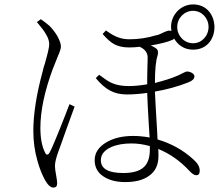

<svg xmlns="http://www.w3.org/2000/svg" viewBox="-20 -810 1015 870"><path d="M222 40C233 40 239 34 239 21C239 15 238 4 235 -12C231 -33 229 -48 229 -58C229 -73 234 -94 244 -122C248 -133 259 -162 276 -211C297 -270 311 -308 318 -327L295 -338C292 -330 285 -314 276 -289C238 -192 214 -135 205 -119C197 -106 190 -106 184 -119C170 -147 163 -184 163 -230C163 -308 182 -397 219 -497C226 -515 234 -535 243 -557C252 -577 256 -591 256 -599C256 -612 250 -628 239 -648C228 -666 216 -681 203 -694C193 -703 180 -712 165 -723L147 -710C148 -709 150 -706 153 -703C170 -683 181 -668 187 -657C198 -640 203 -624 203 -610C203 -595 196 -566 183 -521C180 -512 178 -506 177 -502C176 -499 175 -495 174 -489C145 -383 131 -292 131 -217C131 -170 137 -125 150 -80C159 -47 171 -18 184 6C197 29 210 40 222 40ZM547 15C593 15 629 6 655 -13C684 -33 698 -63 698 -103C698 -116 698 -126 697 -135C749 -114 796 -81 837 -37C850 -23 860 -16 869 -16C880 -16 885 -23 885 -37C885 -54 876 -70 857 -87C810 -130 756 -160 694 -178C693 -186 693 -199 692 -216C687 -303 683 -362 682 -395C735 -404 786 -418 834 -437C852 -444 861 -453 861 -464C861 -476 843 -486 827 -486C824 -486 819 -484 811 -480C803 -476 796 -472 789 -469C760 -456 725 -445 682 -434C682 -493 686 -535 694 -558C698 -573 696 -584 688 -590C679 -597 670 -601 663 -604C704 -611 738 -619 763 -630C764 -631 766 -632 769 -635C789 -602 818 -585 855 -585C985 -585 983 -790 855 -790C800 -790 755 -744 755 -688C755 -683 756 -677 757 -670C754 -671 750 -671 744 -671C740 -671 732 -668 721 -663C712 -658 703 -655 696 -652C694 -651 691 -651 687 -650C647 -638 607 -632 567 -632C547 -632 529 -635 512 -642C498 -647 481 -657 460 -672L445 -656C465 -633 483 -617 499 -609C516 -600 538 -595 565 -595C581 -595 597 -596 613 -598C637 -587 649 -571 649 -550C649 -543 649 -529 648 -508C647 -473 647 -446 647 -428C618 -423 590 -420 564 -420C535 -420 510 -424 489 -433C476 -438 459 -449 438 -465C434 -468 431 -470 429 -471L414 -456C458 -403 497 -382 556 -382C582 -382 612 -384 647 -389C648 -361 650 -314 654 -249C656 -220 657 -199 658 -187C630 -192 605 -194 583 -194C534 -194 493 -184 460 -164C426 -143 409 -117 409 -84C409 -53 422 -28 448 -11C473 6 506 15 547 15ZM539 -26C471 -26 437 -45 437 -84C437 -110 453 -130 485 -144C510 -155 541 -160 576 -160C603 -160 631 -156 659 -148V-133C659 -96 650 -70 632 -53C613 -35 582 -26 539 -26ZM855 -614C815 -614 783 -647 783 -688C783 -728 815 -761 855 -761C894 -761 925 -728 925 -688C925 -647 894 -614 855 -614Z"/></svg>

Font: AllPunType ExtraLight
Style: Regular
Weight: 280
Version: 1.0